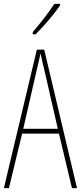

<svg xmlns="http://www.w3.org/2000/svg" viewBox="-20 -970 417 990"><path d="M290 -943V-950H260C226 -898 194 -858 149 -805V-793H163C202 -830 257 -894 290 -943ZM351 0H377L208 -714H170L0 0H26L94 -281H284ZM208 -612 278 -306H100L170 -612C178 -646 183 -666 189 -695C195 -666 200 -645 208 -612Z"/></svg>

Font: Noto Sans Devanagari ExtraCondensed Thin
Style: Regular
Weight: 100
Width: 2
Designer: Jelle Bosma - Monotype Design Team
Foundry: Monotype Imaging Inc.
Version: Version 2.004